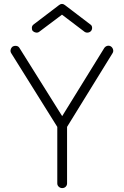

<svg xmlns="http://www.w3.org/2000/svg" viewBox="-20 -949 633 982"><path d="M298 13Q288 13 280.5 6Q273 -1 273 -11V-300L38 -676Q32 -685 34.5 -695Q37 -705 45 -711Q55 -716 65 -714Q75 -712 80 -703L298 -355L513 -703Q519 -712 529 -714.5Q539 -717 548 -711Q556 -705 558.5 -695Q561 -685 555 -676L323 -300V-11Q323 -1 316 6Q309 13 298 13ZM180 -786Q173 -781 163.5 -782.5Q154 -784 147 -791Q142 -799 143 -808.5Q144 -818 152 -824L282 -923Q297 -935 312 -923L442 -824Q450 -819 451 -809Q452 -799 446 -791Q440 -784 430.5 -782.5Q421 -781 413 -786L297 -874Z"/></svg>

Font: Zen Kurenaido
Style: ARC
Weight: 400
Designer: Yoshimichi Ohira
Foundry: Positype
Version: Version 1.001